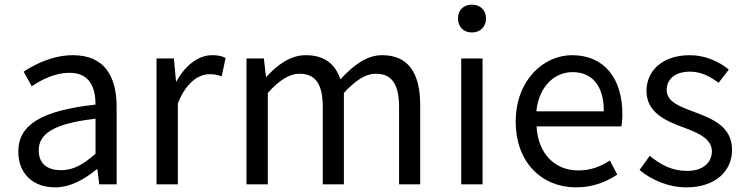

<svg xmlns="http://www.w3.org/2000/svg" viewBox="-20 -795 3214 828"><path d="M217 13C284 13 345 -22 397 -65H400L408 0H483V-334C483 -469 428 -557 295 -557C207 -557 131 -518 82 -486L117 -423C160 -452 217 -481 280 -481C369 -481 392 -414 392 -344C161 -318 59 -259 59 -141C59 -43 126 13 217 13ZM243 -61C189 -61 147 -85 147 -147C147 -217 209 -262 392 -283V-132C339 -85 295 -61 243 -61Z M655 0H747V-349C783 -441 838 -475 883 -475C906 -475 918 -472 936 -466L953 -545C936 -554 919 -557 895 -557C835 -557 779 -513 741 -444H739L730 -543H655Z M1043 0H1135V-394C1184 -450 1230 -477 1271 -477C1340 -477 1372 -434 1372 -332V0H1463V-394C1514 -450 1558 -477 1600 -477C1669 -477 1701 -434 1701 -332V0H1792V-344C1792 -482 1739 -557 1628 -557C1561 -557 1505 -514 1448 -453C1426 -517 1382 -557 1298 -557C1233 -557 1177 -516 1129 -464H1127L1118 -543H1043Z M1969 0H2061V-543H1969ZM2015 -655C2051 -655 2076 -679 2076 -716C2076 -751 2051 -775 2015 -775C1979 -775 1955 -751 1955 -716C1955 -679 1979 -655 2015 -655Z M2464 13C2537 13 2595 -11 2642 -42L2610 -103C2569 -76 2527 -60 2474 -60C2371 -60 2300 -134 2294 -250H2660C2662 -264 2664 -282 2664 -302C2664 -457 2586 -557 2447 -557C2323 -557 2204 -448 2204 -271C2204 -92 2319 13 2464 13ZM2293 -315C2304 -423 2372 -484 2449 -484C2534 -484 2584 -425 2584 -315Z M2940 13C3068 13 3137 -60 3137 -148C3137 -251 3051 -283 2972 -313C2911 -336 2855 -356 2855 -407C2855 -450 2887 -486 2956 -486C3004 -486 3042 -465 3079 -438L3123 -495C3082 -529 3022 -557 2955 -557C2836 -557 2768 -489 2768 -403C2768 -310 2850 -274 2926 -246C2986 -224 3050 -198 3050 -143C3050 -96 3015 -58 2943 -58C2878 -58 2830 -84 2782 -123L2738 -62C2789 -19 2863 13 2940 13Z"/></svg>

Font: Source Han Sans JP
Style: Regular
Weight: 400
Designer: Ryoko NISHIZUKA 西塚涼子 (kana, bopomofo & ideographs); Paul D. Hunt (Latin, Greek & Cyrillic); Sandoll Communications 산돌커뮤니
Foundry: Adobe
Version: Version 2.004;hotconv 1.0.118;makeotfexe 2.5.65603